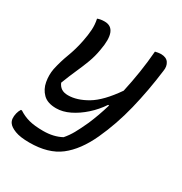

<svg xmlns="http://www.w3.org/2000/svg" viewBox="-172 -666 943 994"><g transform="rotate(30 300.0 -169.0)"><path d="M126 -531Q143 -538 168 -538Q248 -538 222 -400Q215 -358 201 -320.5Q187 -283 169 -243Q151 -203 131 -151Q139 -132 154 -122Q169 -112 194 -112Q247 -112 307 -147.5Q367 -183 432 -277Q446 -340 456 -404.5Q466 -469 471 -533Q480 -535 488 -536.5Q496 -538 504 -538Q537 -538 550.5 -518Q564 -498 559 -469Q543 -342 514.5 -226Q486 -110 439 -8Q391 96 323.5 148Q256 200 143 200Q88 200 57 188Q26 176 15 160Q0 140 9 103Q13 87 21 75H27Q56 94 89.5 103Q123 112 175 112Q237 112 283 87Q304 63 320.5 33.5Q337 4 358 -42Q384 -102 405 -173H399Q371 -131 333 -97Q295 -63 254 -43Q213 -23 174 -23Q122 -23 95.5 -49.5Q69 -76 62 -115Q55 -154 62 -192Q73 -243 91.5 -291.5Q110 -340 121 -395Q129 -435 131 -467Q133 -499 126 -531Z"/></g></svg>

Font: Recursive Mn Csl St
Style: Italic
Weight: 400
Italic angle: -15°
Monospace: yes
Version: Version 1.079;hotconv 1.0.112;makeotfexe 2.5.65598; ttfautoh